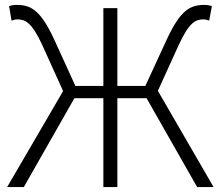

<svg xmlns="http://www.w3.org/2000/svg" viewBox="-20 -762 899 782"><path d="M623 -392 708 -579C751 -672 777 -683 809 -683C816 -683 825 -681 832 -678L843 -737C835 -740 823 -742 812 -742C754 -742 715 -720 661 -605L572 -412H458V-729H401V-412H287L199 -605C145 -720 106 -742 48 -742C36 -742 25 -740 17 -737L27 -678C35 -681 44 -683 51 -683C82 -683 109 -672 152 -579L237 -391L9 0H77L283 -362H401V0H458V-362H577L783 0H850Z"/></svg>

Font: Noto Sans Japanese Light
Style: Regular
Weight: 300
Designer: Ryoko NISHIZUKA (kana & ideographs); Paul D. Hunt (Latin, Greek & Cyrillic); Wenlong ZHANG (bopomofo); Sandoll Communica
Foundry: Adobe Systems Incorporated
Version: Version 1.000;PS 1;hotconv 1.0.78;makeotf.lib2.5.61930